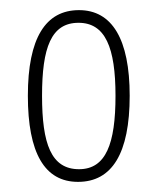

<svg xmlns="http://www.w3.org/2000/svg" viewBox="-20 -739 310 379"><path d="M134 -380C201 -380 236 -436 236 -550C236 -662 201 -719 136 -719C70 -719 35 -664 35 -550C35 -437 68 -380 134 -380ZM136 -405C81 -405 63 -455 63 -550C63 -645 81 -694 135 -694C188 -694 208 -645 208 -550C208 -455 189 -405 136 -405Z"/></svg>

Font: Noto Serif ExtraCondensed Thin
Style: Regular
Weight: 100
Width: 2
Designer: Monotype Design Team
Foundry: Monotype Imaging Inc.
Version: Version 2.013